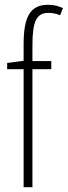

<svg xmlns="http://www.w3.org/2000/svg" viewBox="-20 -785 284 805"><path d="M195 -495V-529H116V-593C116 -694 132 -731 183 -731C199 -731 216 -728 232 -721L244 -751C227 -759 207 -765 182 -765C104 -765 79 -711 79 -598V-530L10 -521V-495H79V0H116V-495Z"/></svg>

Font: Noto Sans Sinhala UI ExtraCondensed ExtraLight
Style: Regular
Weight: 200
Width: 2
Designer: Jelle Bosma - Monotype Design Team
Foundry: Monotype Imaging Inc.
Version: Version 2.006